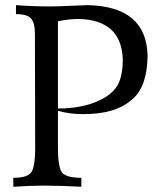

<svg xmlns="http://www.w3.org/2000/svg" viewBox="-20 -713 633 733"><path d="M201.2 -298.8Q276.4 -298.8 334.2 -319.3Q392.1 -339.8 420.4 -375Q448.7 -410.2 448.7 -486.8Q443.4 -637.2 279.8 -640.6Q244.1 -640.6 201.2 -631.8ZM290.5 0Q221.2 -3.9 151.9 -4.4Q96.7 -4.4 30.8 0V-34.2Q90.3 -34.2 102.3 -60.1Q114.3 -85.9 114.3 -145L113.3 -583.5Q113.3 -625.5 98.6 -642.3Q84 -659.2 41 -659.2V-693.4Q105.5 -688.5 168 -688.5Q203.1 -688.5 252 -690.9Q300.8 -693.4 314.9 -693.4Q539.6 -688.5 543.5 -499.5Q541.5 -375 478.5 -328.6Q418.5 -277.3 297.4 -277.3Q244.6 -277.3 201.2 -290V-145Q201.2 -86.4 213.1 -60.3Q225.1 -34.2 290.5 -34.2Z"/></svg>

Font: Kelvinch
Style: Regular
Weight: 400
Designer: Paul James MIller
Foundry: High-Logic / Made with FontCreator
Version: Version 3.30 September 23, 2016